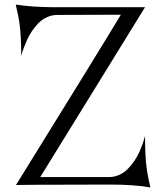

<svg xmlns="http://www.w3.org/2000/svg" viewBox="-20 -820 726 850"><path d="M646 9.8Q573.2 -2.9 469.2 -2.9L137.2 -2L50.8 -1Q418 -593.3 515.1 -754.9Q238.8 -753.9 233.9 -753.9Q210 -753.9 188 -743.9Q166 -733.9 150.4 -717.8Q134.8 -701.7 121.6 -682.4Q108.4 -663.1 99.9 -643.6Q91.3 -624 85.2 -607.9Q79.1 -591.8 76.7 -582L74.2 -571.8Q73.7 -661.1 66.9 -710.9Q64.9 -728.5 60.5 -750.7Q56.2 -772.9 52.7 -786.1L49.8 -799.8Q115.7 -789.1 210 -788.1H622.1L158.2 -36.1H462.9Q486.8 -36.1 508.5 -46.1Q530.3 -56.2 545.9 -72.3Q561.5 -88.4 574.7 -107.7Q587.9 -127 596.4 -146.2Q605 -165.5 610.8 -181.6Q616.7 -197.8 619.1 -208L622.1 -217.8Q622.1 -128.9 628.9 -79.1Q630.9 -61.5 635.3 -39.3Q639.6 -17.1 642.6 -3.9Z"/></svg>

Font: Anticva
Style: Regular
Weight: 400
Version: Version 1.000